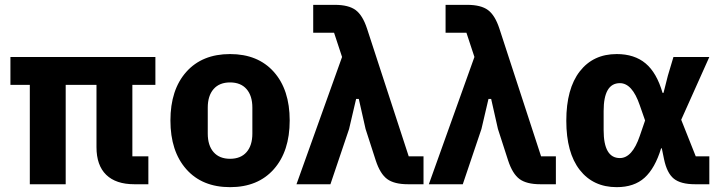

<svg xmlns="http://www.w3.org/2000/svg" viewBox="-20 -760 2980 792"><path d="M526 -410V-115H592V0H534Q458 0 418 -39Q378 -78 378 -153V-410H251V0H103V-410H23V-525H621V-410Z M1109.5 -62Q1044 12 929 12Q814 12 748.5 -62Q683 -136 683 -263Q683 -390 748.5 -463.5Q814 -537 929 -537Q1044 -537 1109.5 -463.5Q1175 -390 1175 -263Q1175 -136 1109.5 -62ZM1021 -209V-316Q1021 -365 997 -392.5Q973 -420 929 -420Q885 -420 861 -392.5Q837 -365 837 -316V-209Q837 -160 861 -132.5Q885 -105 929 -105Q973 -105 997 -132.5Q1021 -160 1021 -209Z M1391 -525 1358 -625H1272V-740H1361Q1418 -740 1447 -718.5Q1476 -697 1494 -642L1666 -115H1727V0H1663Q1606 0 1577 -21.5Q1548 -43 1530 -98L1488 -228L1460 -352H1449L1420 -228L1343 0H1203Z M1937 -525 1904 -625H1818V-740H1907Q1964 -740 1993 -718.5Q2022 -697 2040 -642L2212 -115H2273V0H2209Q2152 0 2123 -21.5Q2094 -43 2076 -98L2034 -228L2006 -352H1995L1966 -228L1889 0H1749Z M2906 -115V0H2847Q2788 0 2759.5 -23Q2731 -46 2719 -104L2710 -148H2707Q2682 -66 2639 -27Q2596 12 2524 12Q2427 12 2371.5 -59Q2316 -130 2316 -262Q2316 -394 2371.5 -465.5Q2427 -537 2524 -537Q2597 -537 2643 -498.5Q2689 -460 2713 -377H2717L2735 -448L2758 -525H2906L2790 -266L2850 -115ZM2537 -108Q2588 -108 2619 -199L2641 -263L2619 -326Q2588 -417 2537 -417Q2470 -417 2470 -302V-223Q2470 -108 2537 -108Z"/></svg>

Font: Aneliza
Style: Bold
Weight: 700
Designer: Mike Abbink, Paul van der Laan, Pieter van Rosmalen
Foundry: Bold Monday
Version: Version 3.0